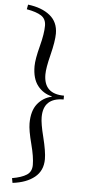

<svg xmlns="http://www.w3.org/2000/svg" viewBox="-65 -763 510 1073"><g transform="rotate(5 190.5 -227.0)"><path d="M43 247.1Q96.7 237.8 124.5 219.7Q152.3 201.7 152.3 163.6Q152.3 119.1 133.8 48.3Q113.8 -27.8 113.8 -66.4Q113.8 -136.2 144.5 -175.3Q175.3 -214.4 224.6 -225.6V-227.5Q175.3 -238.8 144.5 -278.1Q113.8 -317.4 113.8 -387.2Q113.8 -425.8 133.8 -502Q152.3 -572.8 152.3 -617.2Q152.3 -655.3 124.8 -673.1Q97.2 -690.9 43 -700.2L47.9 -726.6Q125.5 -717.3 171.1 -680.4Q216.8 -643.6 216.8 -578.6Q216.8 -536.1 196.8 -456.1Q178.2 -382.8 178.2 -346.2Q178.2 -237.3 292 -237.3V-215.8Q178.2 -215.8 178.2 -106.9Q178.2 -70.3 196.8 2.9Q216.8 83 216.8 125.5Q216.8 190.4 171.1 227.3Q125.5 264.2 47.9 273.4Z"/></g></svg>

Font: Theano Old Style
Style: Regular
Weight: 400
Designer: Alexey Kryukov
Version: Version 2.00